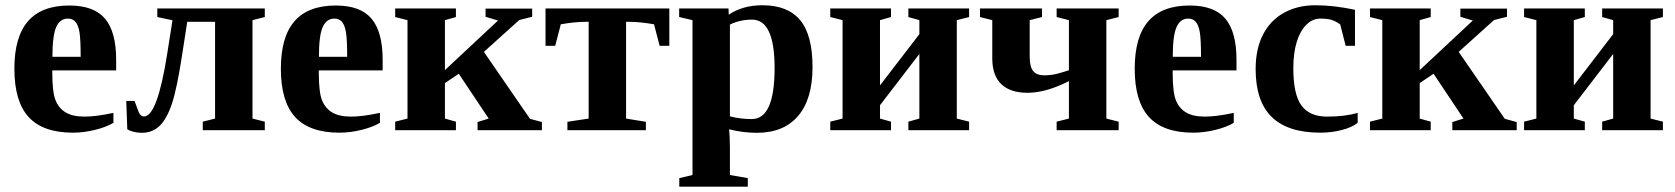

<svg xmlns="http://www.w3.org/2000/svg" viewBox="-20 -491 6317 724"><path d="M241.2 -470.2Q334.5 -470.2 376.2 -420.4Q418 -370.6 418 -265.6V-225.6H177.2V-217.8Q177.2 -145 189 -114.3Q200.7 -83.5 227.1 -67.4Q253.4 -51.3 299.3 -51.3Q342.3 -51.3 407.7 -65.4V-27.8Q380.9 -11.7 338.1 -1.2Q295.4 9.3 254.9 9.3Q142.1 9.3 88.1 -49.6Q34.2 -108.4 34.2 -231.9Q34.2 -352.1 85.7 -411.1Q137.2 -470.2 241.2 -470.2ZM235.8 -420.9Q206.5 -420.9 192.1 -389.2Q177.7 -357.4 177.7 -276.9H284.2Q284.2 -342.3 279.8 -368.9Q275.4 -395.5 264.9 -408.2Q254.4 -420.9 235.8 -420.9Z M522.9 -51.8Q573.2 -51.8 610.4 -287.6L630.4 -414.6L573.2 -426.8V-459H978.5V-426.8L932.1 -415V-43.9L978.5 -32.2V0H744.6V-32.2L791 -43.9V-408.7H686L666.5 -282.2Q647 -155.8 628.2 -99.6Q609.4 -43.5 582.3 -16.8Q555.2 9.8 514.6 9.8Q498.5 9.8 483.4 5.9Q468.3 2 460 -3.4L456.1 -110.4H487.3L503.4 -67.4Q510.7 -51.8 522.9 -51.8Z M1246.1 -470.2Q1339.4 -470.2 1381.1 -420.4Q1422.9 -370.6 1422.9 -265.6V-225.6H1182.1V-217.8Q1182.1 -145 1193.8 -114.3Q1205.6 -83.5 1231.9 -67.4Q1258.3 -51.3 1304.2 -51.3Q1347.2 -51.3 1412.6 -65.4V-27.8Q1385.7 -11.7 1343 -1.2Q1300.3 9.3 1259.8 9.3Q1147 9.3 1093 -49.6Q1039.1 -108.4 1039.1 -231.9Q1039.1 -352.1 1090.6 -411.1Q1142.1 -470.2 1246.1 -470.2ZM1240.7 -420.9Q1211.4 -420.9 1197 -389.2Q1182.6 -357.4 1182.6 -276.9H1289.1Q1289.1 -342.3 1284.7 -368.9Q1280.3 -395.5 1269.8 -408.2Q1259.3 -420.9 1240.7 -420.9Z M1657.7 -226.6 1857.9 -413.6 1811 -427.7V-458.5H1986.8V-427.7L1938 -415.5L1804.7 -295.4L1978.5 -43L2023.4 -30.8V0H1780.8V-30.8L1822.8 -43.9L1710 -212.9L1657.7 -177.7V-43.9L1699.2 -32.2V0H1470.2V-32.2L1516.6 -43.9V-415L1470.2 -426.8V-459H1699.2V-426.8L1657.7 -415Z M2503.9 -459V-318.4H2467.3L2446.3 -399.4Q2392.1 -408.7 2354 -408.7H2340.8V-43.9L2415.5 -31.7V0H2119.6V-31.7L2199.7 -43.9V-408.7H2187Q2148.9 -408.7 2094.7 -399.4L2073.7 -318.4H2037.1V-459Z M2728 -435.5Q2780.3 -471.2 2855 -471.2Q2950.7 -471.2 2997.3 -415Q3043.9 -358.9 3043.9 -237.8Q3043.9 -117.7 2989.7 -54Q2935.5 9.8 2834 9.8Q2782.2 9.8 2729.5 -3.4Q2732.4 28.8 2732.4 68.8V168.9L2799.8 180.7V212.9H2541.5V180.7L2591.3 168.9V-415L2541 -426.8V-459H2727.1ZM2900.9 -234.4Q2900.9 -417 2815.9 -417Q2770.5 -417 2732.4 -398.4V-52.2Q2772 -42 2814.9 -42Q2900.9 -42 2900.9 -234.4Z M3405.3 0V-32.2L3446.8 -43.9V-287.6L3298.3 -94.2V-43.9L3339.8 -32.2V0H3110.8V-32.2L3157.2 -43.9V-415L3110.8 -426.8V-459H3339.8V-426.8L3298.3 -415V-168.9L3446.8 -362.3V-415L3405.3 -426.8V-459H3634.3V-426.8L3587.9 -415V-43.9L3634.3 -32.2V0Z M3862.8 -277.3Q3862.8 -238.8 3876.2 -222.9Q3889.6 -207 3916.5 -207Q3943.4 -207 3965.1 -212.6Q3986.8 -218.3 4010.7 -226.1V-415L3964.4 -426.8V-459H4198.2V-426.8L4151.9 -415V-43.9L4198.2 -32.2V0H3964.4V-32.2L4010.7 -43.9V-185.1Q3923.8 -141.1 3854.5 -141.1Q3789.6 -141.1 3755.6 -173.8Q3721.7 -206.5 3721.7 -271V-415L3675.3 -426.8V-459H3909.2V-426.8L3862.8 -415Z M4465.8 -470.2Q4559.1 -470.2 4600.8 -420.4Q4642.6 -370.6 4642.6 -265.6V-225.6H4401.9V-217.8Q4401.9 -145 4413.6 -114.3Q4425.3 -83.5 4451.7 -67.4Q4478 -51.3 4523.9 -51.3Q4566.9 -51.3 4632.3 -65.4V-27.8Q4605.5 -11.7 4562.7 -1.2Q4520 9.3 4479.5 9.3Q4366.7 9.3 4312.7 -49.6Q4258.8 -108.4 4258.8 -231.9Q4258.8 -352.1 4310.3 -411.1Q4361.8 -470.2 4465.8 -470.2ZM4460.4 -420.9Q4431.2 -420.9 4416.7 -389.2Q4402.3 -357.4 4402.3 -276.9H4508.8Q4508.8 -342.3 4504.4 -368.9Q4500 -395.5 4489.5 -408.2Q4479 -420.9 4460.4 -420.9Z M5099.6 -27.8Q5077.6 -10.3 5038.8 -0.5Q5000 9.3 4959 9.3Q4836.4 9.3 4775.6 -49.8Q4714.8 -108.9 4714.8 -230.5Q4714.8 -306.2 4742.4 -360.1Q4770 -414.1 4821.3 -442.6Q4872.6 -471.2 4940.4 -471.2Q5008.8 -471.2 5089.4 -454.1V-318.4H5054.2L5033.7 -398.9Q5017.1 -411.1 5001 -416Q4984.9 -420.9 4958.5 -420.9Q4929.7 -420.9 4906.2 -397.9Q4882.8 -375 4869.9 -333.3Q4856.9 -291.5 4856.9 -233.4Q4856.9 -135.3 4887.5 -93.3Q4918 -51.3 4984.4 -51.3Q5051.8 -51.3 5099.6 -65.4Z M5333.5 -226.6 5533.7 -413.6 5486.8 -427.7V-458.5H5662.6V-427.7L5613.8 -415.5L5480.5 -295.4L5654.3 -43L5699.2 -30.8V0H5456.5V-30.8L5498.5 -43.9L5385.7 -212.9L5333.5 -177.7V-43.9L5375 -32.2V0H5146V-32.2L5192.4 -43.9V-415L5146 -426.8V-459H5375V-426.8L5333.5 -415Z M6021.5 0V-32.2L6063 -43.9V-287.6L5914.6 -94.2V-43.9L5956.1 -32.2V0H5727.1V-32.2L5773.4 -43.9V-415L5727.1 -426.8V-459H5956.1V-426.8L5914.6 -415V-168.9L6063 -362.3V-415L6021.5 -426.8V-459H6250.5V-426.8L6204.1 -415V-43.9L6250.5 -32.2V0Z"/></svg>

Font: Liberation Serif
Style: Bold
Weight: 700
Designer: Steve Matteson
Foundry: Ascender Corporation
Version: Version 2.1.5